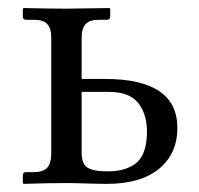

<svg xmlns="http://www.w3.org/2000/svg" viewBox="-20 -450 488 472"><path d="M341.3 -126Q341.3 -169.9 319.6 -197Q297.9 -224.1 248 -224.1H180.7V-74.2Q180.7 -47.9 194.6 -38.3Q208.5 -28.8 244.1 -28.8Q264.6 -28.8 280.5 -32.7Q296.4 -36.6 311 -46.4Q325.7 -56.2 333.5 -76.4Q341.3 -96.7 341.3 -126ZM106 -71.8V-357.4Q106 -379.9 96.4 -390.6Q86.9 -401.4 63 -401.4H43.9Q36.1 -401.4 36.1 -409.7V-428.2L38.1 -430.2Q106 -428.7 141.6 -428.7L249 -430.2L251 -428.2V-409.7Q251 -401.4 242.7 -401.4H223.6Q200.2 -401.4 190.4 -390.6Q180.7 -379.9 180.7 -357.4V-255.9H238.3Q416 -255.9 416 -135.7Q416 -71.8 370.8 -34.9Q325.7 2 242.7 2Q223.1 2 192.1 1Q161.1 0 141.6 0Q101.1 0 38.1 2L36.1 0V-18.6Q36.1 -26.9 43.9 -26.9H63Q86.9 -26.9 96.4 -38.1Q106 -49.3 106 -71.8Z"/></svg>

Font: Libertinage
Style: l
Weight: 400
Designer: OSP
Foundry: OSP
Version: Version 1.0; 2008; OFL relea